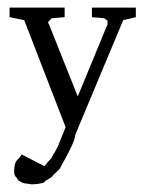

<svg xmlns="http://www.w3.org/2000/svg" viewBox="-20 -336 389 507"><path d="M64 150.7 44 148Q38.7 146.7 34.7 144Q30.7 141.3 28 140Q26.7 137.3 24 133.3Q17.3 128 17.3 117.3Q17.3 94.7 25.3 86.7Q33.3 78.7 37.3 72L97.3 102.7Q108 89.3 116 81.3Q118.7 74.7 122.7 68.7Q126.7 62.7 130.7 54.7Q134.7 46.7 137.3 39.3Q140 32 143.3 24.7Q146.7 17.3 148.7 11.3Q150.7 5.3 153.3 0L44 -282.7L5.3 -290.7V-316H150.7V-290.7L118.7 -288Q116 -288 114 -285.3Q112 -282.7 108.7 -280Q105.3 -277.3 109.3 -272L185.3 -81.3L264 -272V-281.3Q261.3 -282.7 258.7 -285.3Q256 -288 253.3 -288L222.7 -290.7V-316H338.7V-290.7L305.3 -282.7L178.7 20Q178.7 37.3 141.3 102.7Q138.7 109.3 132.7 114.7Q126.7 120 121.3 125.3Q117.3 132 109.3 136Q101.3 140 94.7 146.7Q78.7 150.7 64 150.7Z"/></svg>

Font: Peddana
Style: Regular
Weight: 400
Designer: Appaji Ambarisha Darbha
Foundry: Appaji Ambarisha Darbha
Version: Version 1.0.4; ttfautohint (v1.2.25-373a) -l 7 -r 28 -G 50 -